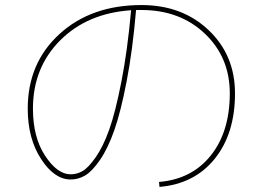

<svg xmlns="http://www.w3.org/2000/svg" viewBox="-20 -730 1040 760"><path d="M89.8 -299.8Q89.8 -480.5 215.3 -595.2Q340.8 -710 540 -710Q701.2 -710 805.7 -610.8Q910.2 -511.7 910.2 -360.4Q910.2 -201.2 830.1 -101.6Q750 -2 611.3 9.8L609.4 -9.8Q739.3 -20.5 814.5 -114.7Q889.6 -209 889.6 -360.4Q889.6 -502.9 791 -596.7Q692.4 -690.4 540 -690.4H518.6Q504.9 -530.3 481.4 -408.7Q458 -287.1 432.6 -214.8Q407.2 -142.6 376 -97.2Q344.7 -51.8 317.4 -35.6Q290 -19.5 259.8 -19.5Q195.3 -19.5 142.6 -100.6Q89.8 -181.6 89.8 -299.8ZM499 -689.5Q325.2 -677.7 217.8 -569.8Q110.4 -461.9 110.4 -299.8Q110.4 -186.5 158.7 -113.3Q207 -40 259.8 -40Q284.2 -40 306.6 -52.7Q329.1 -65.4 358.4 -106.9Q387.7 -148.4 412.1 -216.3Q436.5 -284.2 460.4 -406.2Q484.4 -528.3 499 -689.5Z"/></svg>

Font: Mgen+ 1m thin
Style: Regular
Weight: 100
Designer: [Source Han Sans]
Ryoko NISHIZUKA  (kana & ideographs); Paul D. Hunt (Latin, Greek & Cyrillic); Wenlong ZHANG  (bopomofo
Version: Version 1.059.20150602